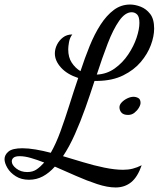

<svg xmlns="http://www.w3.org/2000/svg" viewBox="-87 -740 703 847"><path d="M423 87Q387 87 341.5 72Q296 57 248.5 36Q201 15 155 -5Q130 23 102 38Q74 53 41 53Q7 53 -17.5 37.5Q-42 22 -54.5 0.5Q-67 -21 -67 -38Q-67 -57 -49.5 -71.5Q-32 -86 12 -86Q38 -86 70.5 -80.5Q103 -75 137 -66Q160 -106 180 -161Q200 -216 219 -276.5Q238 -337 258 -396Q209 -412 182 -442Q155 -472 155 -504Q155 -524 164.5 -543Q174 -562 191 -575Q208 -588 232 -588Q221 -574 217.5 -554.5Q214 -535 214 -522Q214 -487 229.5 -463.5Q245 -440 268 -426Q287 -484 308.5 -537Q330 -590 356.5 -631Q383 -672 415 -696Q447 -720 487 -720Q509 -720 533.5 -710.5Q558 -701 575.5 -678.5Q593 -656 593 -614Q593 -580 578.5 -541Q564 -502 534 -466.5Q504 -431 456.5 -407.5Q409 -384 343 -383Q341 -383 338.5 -383Q336 -383 330 -383Q311 -324 289.5 -263.5Q268 -203 243.5 -148Q219 -93 191 -51Q232 -39 279.5 -24.5Q327 -10 373.5 -0.5Q420 9 456 9Q479 9 498.5 4Q518 -1 538 -11Q520 41 491.5 64Q463 87 423 87ZM33 19Q58 19 75 7Q92 -5 108 -23Q77 -35 49.5 -43Q22 -51 0 -51Q-19 -51 -27 -44.5Q-35 -38 -35 -28Q-35 -12 -15 3.5Q5 19 33 19ZM340 -411Q384 -413 419 -438Q454 -463 478.5 -499.5Q503 -536 515.5 -573.5Q528 -611 528 -639Q528 -666 518 -676Q508 -686 494 -686Q465 -686 438.5 -648Q412 -610 388 -547.5Q364 -485 340 -411ZM478 -233Q458 -233 449 -243Q440 -253 440 -267Q440 -278 450 -288.5Q460 -299 474.5 -306Q489 -313 502 -313Q513 -313 523 -307.5Q533 -302 533 -286Q533 -277 525.5 -264.5Q518 -252 506 -242.5Q494 -233 478 -233Z"/></svg>

Font: Dancing Script SemiBold
Style: Regular
Weight: 600
Designer: Pablo Impallari
Foundry: Pablo Impallari
Version: Version 2.001